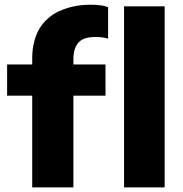

<svg xmlns="http://www.w3.org/2000/svg" viewBox="-20 -809 789 829"><path d="M119.1 0V-396H10.7V-530.8H119.1V-557.1Q119.1 -597.7 128.2 -631.1Q137.2 -664.6 151.9 -688Q166.5 -711.4 187.5 -729.7Q208.5 -748 230.7 -758.8Q252.9 -769.5 278.6 -776.6Q304.2 -783.7 326.4 -786.1Q348.6 -788.6 371.6 -788.6Q422.4 -788.6 446.8 -777.8V-642.1Q423.3 -649.4 392.1 -649.4Q339.8 -649.4 318.4 -624.8Q296.9 -600.1 296.9 -552.7V-530.8H435.5V-396H296.9V0ZM690.9 -781.7V0H515.6V-781.7Z"/></svg>

Font: Epilogue ExtraBold
Style: Regular
Weight: 800
Designer: Tyler Finck
Foundry: Etcetera Type Co
Version: Version 2.112